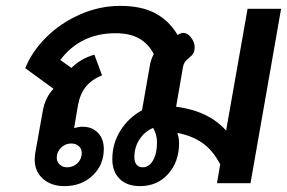

<svg xmlns="http://www.w3.org/2000/svg" viewBox="-20 -623 976 653"><path d="M98 -81Q98 -87 100 -103L125 -243Q133 -291 162 -321L66 -391Q88 -447 136.5 -495.5Q185 -544 251.5 -573.5Q318 -603 389 -603Q461 -603 508 -578Q555 -553 584 -504Q594 -511 604 -511Q616 -511 627 -499Q642 -481 642 -463Q642 -449 637.5 -441.5Q633 -434 623 -426Q614 -419 609 -412Q604 -405 602 -393L579 -260Q689 -246 749 -179L822 -593H936L832 0H718L729 -64Q704 -112 668 -137Q632 -162 583 -171Q589 -155 589 -136Q589 -73 552 -31.5Q515 10 456 10Q412 10 387 -14.5Q362 -39 362 -82Q362 -134 389 -178Q416 -222 463 -248L489 -396Q492 -419 503 -439Q485 -474 453.5 -492Q422 -510 373 -510Q254 -510 185 -419L223 -392Q255 -424 301 -437L327 -367Q291 -352 271.5 -327.5Q252 -303 245 -264L232 -187Q247 -192 261 -192Q293 -192 313 -171.5Q333 -151 333 -116Q333 -62 295 -26Q257 10 199 10Q154 10 126 -15Q98 -40 98 -81ZM514 -138Q514 -165 501 -188Q472 -176 454.5 -149Q437 -122 437 -89Q437 -72 444.5 -63Q452 -54 465 -54Q487 -54 500.5 -77.5Q514 -101 514 -138ZM258 -103Q258 -117 248 -126Q238 -135 222 -135Q202 -135 187.5 -120.5Q173 -106 173 -87Q173 -73 183 -63.5Q193 -54 208 -54Q229 -54 243.5 -68Q258 -82 258 -103Z"/></svg>

Font: Niramit SemiBold
Style: Italic
Weight: 600
Italic angle: -10°
Designer: Katatrad Aksorn Co.,Ltd.
Foundry: Cadson Demak Co.,Ltd.
Version: Version 1.001; ttfautohint (v1.6)